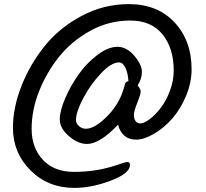

<svg xmlns="http://www.w3.org/2000/svg" viewBox="-20 -750 1005 935"><path d="M607 -730Q747 -730 830 -641Q913 -552 913 -413Q913 -348 886.5 -284Q860 -220 819.5 -173.5Q779 -127 730 -98.5Q681 -70 644 -70Q607 -70 584.5 -90.5Q562 -111 555 -143Q466 -49 404 -49Q359 -49 315 -87.5Q271 -126 271 -168Q271 -210 297.5 -271.5Q324 -333 363.5 -388.5Q403 -444 455 -483Q507 -522 552 -522Q597 -522 634 -478.5Q671 -435 671 -400Q671 -365 650 -334Q665 -317 665 -304Q665 -291 648.5 -249.5Q632 -208 632 -190Q632 -172 640 -160.5Q648 -149 664.5 -149Q681 -149 708.5 -169.5Q736 -190 762 -223.5Q788 -257 807 -306.5Q826 -356 826 -407Q826 -515 771.5 -582.5Q717 -650 614 -650Q511 -650 420.5 -600.5Q330 -551 268.5 -474.5Q207 -398 170.5 -306Q134 -214 134 -122.5Q134 -31 188.5 28Q243 87 341 87Q455 87 557 51Q591 39 600 39Q613 39 613 53Q613 94 520 129.5Q427 165 342 165Q214 165 128.5 79.5Q43 -6 43 -127Q43 -225 84 -330Q125 -435 196.5 -524.5Q268 -614 376.5 -672Q485 -730 607 -730ZM559 -446Q522 -446 471.5 -392.5Q421 -339 385.5 -272Q350 -205 350 -166Q350 -148 365 -135.5Q380 -123 398 -123Q443 -123 505.5 -187.5Q568 -252 588 -339Q591 -353 605 -354V-361Q602 -397 590 -421.5Q578 -446 559 -446Z"/></svg>

Font: Kalam
Style: Regular
Weight: 400
Designer: Lipi Raval (Devanagari and Latin), Jonny Pinhorn (Latin)
Foundry: Indian Type Foundry
Version: Version 2.001;PS 1.0;hotconv 1.0.79;makeotf.lib2.5.61930; tt